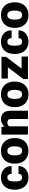

<svg xmlns="http://www.w3.org/2000/svg" viewBox="1601 -2179 588 3830"><g transform="rotate(-90 1895.0 -264.0)"><path d="M269.5 -117.2Q304.2 -117.2 323.5 -136Q342.8 -154.8 341.8 -188.5H496.6Q497.1 -128.9 467.5 -84.2Q438 -39.6 387.5 -14.9Q336.9 9.8 273.4 9.8Q190.9 9.8 136 -25.4Q81.1 -60.5 53.5 -121.3Q25.9 -182.1 25.9 -258.3V-269.5Q25.9 -346.2 53.2 -406.7Q80.6 -467.3 135.5 -502.7Q190.4 -538.1 272.5 -538.1Q338.4 -538.1 388.9 -513.2Q439.5 -488.3 468.3 -440.9Q497.1 -393.6 496.6 -326.2H341.8Q342.8 -361.8 324.5 -386.5Q306.2 -411.1 268.6 -411.1Q234.9 -411.1 218 -391.6Q201.2 -372.1 195.8 -339.8Q190.4 -307.6 190.4 -269.5V-258.3Q190.4 -219.2 195.8 -187.3Q201.2 -155.3 218.3 -136.2Q235.4 -117.2 269.5 -117.2Z M545.9 -258.8V-269Q545.9 -346.2 575.2 -407Q604.5 -467.8 661.1 -502.9Q717.8 -538.1 800.3 -538.1Q883.3 -538.1 940.2 -502.9Q997.1 -467.8 1026.4 -407Q1055.7 -346.2 1055.7 -269V-258.8Q1055.7 -181.6 1026.4 -120.8Q997.1 -60.1 940.4 -25.1Q883.8 9.8 801.3 9.8Q718.3 9.8 661.4 -25.1Q604.5 -60.1 575.2 -120.8Q545.9 -181.6 545.9 -258.8ZM710.4 -269V-258.8Q710.4 -219.2 718.5 -187Q726.6 -154.8 746.1 -136Q765.6 -117.2 801.3 -117.2Q853.5 -117.2 872.3 -158.2Q891.1 -199.2 891.1 -258.8V-269Q891.1 -307.6 883.1 -339.8Q875 -372.1 855.5 -391.6Q835.9 -411.1 800.3 -411.1Q765.6 -411.1 746.1 -391.6Q726.6 -372.1 718.5 -339.8Q710.4 -307.6 710.4 -269Z M1361.3 -411.1Q1335.4 -411.1 1318.1 -401.1Q1300.8 -391.1 1290 -373.5V0H1125.5V-528.3H1279.8L1285.2 -466.8Q1340.3 -538.1 1435.5 -538.1Q1484.9 -538.1 1522.2 -518.6Q1559.6 -499 1580.6 -454.1Q1601.6 -409.2 1601.6 -332.5V0H1436V-333Q1436 -380.9 1416.5 -396Q1397 -411.1 1361.3 -411.1Z M1672.4 -258.8V-269Q1672.4 -346.2 1701.7 -407Q1731 -467.8 1787.6 -502.9Q1844.2 -538.1 1926.8 -538.1Q2009.8 -538.1 2066.7 -502.9Q2123.5 -467.8 2152.8 -407Q2182.1 -346.2 2182.1 -269V-258.8Q2182.1 -181.6 2152.8 -120.8Q2123.5 -60.1 2066.9 -25.1Q2010.3 9.8 1927.7 9.8Q1844.7 9.8 1787.8 -25.1Q1731 -60.1 1701.7 -120.8Q1672.4 -181.6 1672.4 -258.8ZM1836.9 -269V-258.8Q1836.9 -219.2 1845 -187Q1853 -154.8 1872.6 -136Q1892.1 -117.2 1927.7 -117.2Q1980 -117.2 1998.8 -158.2Q2017.6 -199.2 2017.6 -258.8V-269Q2017.6 -307.6 2009.5 -339.8Q2001.5 -372.1 1981.9 -391.6Q1962.4 -411.1 1926.8 -411.1Q1892.1 -411.1 1872.6 -391.6Q1853 -372.1 1845 -339.8Q1836.9 -307.6 1836.9 -269Z M2681.6 -127V0H2233.4V-91.8L2467.3 -401.4H2243.2V-528.3H2676.8V-439.5L2441.9 -127Z M2977.5 -117.2Q3012.2 -117.2 3031.5 -136Q3050.8 -154.8 3049.8 -188.5H3204.6Q3205.1 -128.9 3175.5 -84.2Q3146 -39.6 3095.5 -14.9Q3044.9 9.8 2981.4 9.8Q2898.9 9.8 2844 -25.4Q2789.1 -60.5 2761.5 -121.3Q2733.9 -182.1 2733.9 -258.3V-269.5Q2733.9 -346.2 2761.2 -406.7Q2788.6 -467.3 2843.5 -502.7Q2898.4 -538.1 2980.5 -538.1Q3046.4 -538.1 3096.9 -513.2Q3147.5 -488.3 3176.3 -440.9Q3205.1 -393.6 3204.6 -326.2H3049.8Q3050.8 -361.8 3032.5 -386.5Q3014.2 -411.1 2976.6 -411.1Q2942.9 -411.1 2926 -391.6Q2909.2 -372.1 2903.8 -339.8Q2898.4 -307.6 2898.4 -269.5V-258.3Q2898.4 -219.2 2903.8 -187.3Q2909.2 -155.3 2926.3 -136.2Q2943.4 -117.2 2977.5 -117.2Z M3253.9 -258.8V-269Q3253.9 -346.2 3283.2 -407Q3312.5 -467.8 3369.1 -502.9Q3425.8 -538.1 3508.3 -538.1Q3591.3 -538.1 3648.2 -502.9Q3705.1 -467.8 3734.4 -407Q3763.7 -346.2 3763.7 -269V-258.8Q3763.7 -181.6 3734.4 -120.8Q3705.1 -60.1 3648.4 -25.1Q3591.8 9.8 3509.3 9.8Q3426.3 9.8 3369.4 -25.1Q3312.5 -60.1 3283.2 -120.8Q3253.9 -181.6 3253.9 -258.8ZM3418.5 -269V-258.8Q3418.5 -219.2 3426.5 -187Q3434.6 -154.8 3454.1 -136Q3473.6 -117.2 3509.3 -117.2Q3561.5 -117.2 3580.3 -158.2Q3599.1 -199.2 3599.1 -258.8V-269Q3599.1 -307.6 3591.1 -339.8Q3583 -372.1 3563.5 -391.6Q3543.9 -411.1 3508.3 -411.1Q3473.6 -411.1 3454.1 -391.6Q3434.6 -372.1 3426.5 -339.8Q3418.5 -307.6 3418.5 -269Z"/></g></svg>

Font: Vazirmatn RD UI Black
Style: Regular
Weight: 900
Designer: Saber Rastikerdar
Foundry: Saber Rastikerdar
Version: Version 33.003